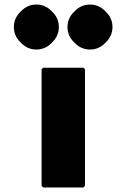

<svg xmlns="http://www.w3.org/2000/svg" viewBox="-20 -818 556 845"><path d="M170 -520 163 -513V0L170 7H347L354 0V-513L347 -520ZM376 -798C350 -798 328 -788 311 -771L304 -764C287 -747 277 -725 277 -699C277 -673 287 -651 304 -634L311 -627C328 -610 350 -600 376 -600C402 -600 424 -610 441 -627L448 -634C465 -651 475 -673 475 -699C475 -725 465 -747 448 -764L441 -771C424 -788 402 -798 376 -798ZM140 -798C114 -798 92 -788 75 -771L68 -764C51 -747 41 -725 41 -699C41 -673 51 -651 68 -634L75 -627C92 -610 114 -600 140 -600C166 -600 188 -610 205 -627L212 -634C229 -651 239 -673 239 -699C239 -725 229 -747 212 -764L205 -771C188 -788 166 -798 140 -798Z"/></svg>

Font: Hussar Woodtype
Style: Blk
Weight: 900
Foundry: Cannot Into Space Fonts
Version: Version 1.07